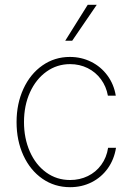

<svg xmlns="http://www.w3.org/2000/svg" viewBox="-20 -778 558 809"><path d="M49.8 -263.7Q49.8 -340.8 78.6 -403.6Q107.4 -466.3 158.7 -502.2Q210 -538.1 274.4 -538.1Q322.8 -538.1 364 -517.6Q405.3 -497.1 432.6 -460Q460 -422.9 467.8 -375H434.6Q427.7 -413.6 405.5 -443.8Q383.3 -474.1 349.4 -491Q315.4 -507.8 275.4 -507.8Q220.2 -507.8 176 -476.3Q131.8 -444.8 106.4 -389.2Q81.1 -333.5 81.1 -263.7Q81.1 -195.3 105.7 -139.4Q130.4 -83.5 174.6 -51.5Q218.8 -19.5 275.4 -19.5Q315.9 -19.5 350.1 -36.1Q384.3 -52.7 406.7 -83.5Q429.2 -114.3 435.5 -155.3H468.8Q460.9 -106 434.1 -68.4Q407.2 -30.8 366 -10Q324.7 10.7 275.4 10.7Q210 10.7 158.7 -24.9Q107.4 -60.5 78.6 -123Q49.8 -185.5 49.8 -263.7ZM349.6 -757.8H387.7L284.2 -606.4H254.9Z"/></svg>

Font: Pretendard Std Thin
Style: Regular
Weight: 100
Designer: Base glyphs from Inter by Rasmus Andersson; Hangeul glyphs from Noto Sans CJK(Source Han Sans) by Jang Soo-young and Kan
Foundry: Kil Hyung-jin
Version: Version 1.309